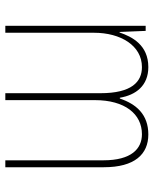

<svg xmlns="http://www.w3.org/2000/svg" viewBox="52 -629 577 721"><g transform="rotate(90 340.5 -268.5)"><path d="M485 -537C410 -537 371 -492 350 -430H347C337 -490 302 -537 232 -537C149 -537 118 -476 102 -429H100L96 -527H77V0H103V-333C103 -433 151 -513 232 -513C287 -513 330 -475 330 -357V0H356V-336C356 -449 408 -513 484 -513C539 -513 582 -473 582 -368V0H608V-370C608 -486 559 -537 485 -537Z"/></g></svg>

Font: Noto Sans Condensed Thin
Style: Regular
Weight: 100
Width: 3
Designer: Monotype Design Team
Foundry: Monotype Imaging Inc.
Version: Version 2.013